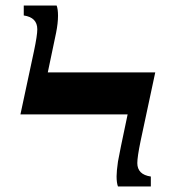

<svg xmlns="http://www.w3.org/2000/svg" viewBox="-20 -676 635 695"><path d="M477 -85V-86Q477 -44 526 -37V-1H407Q402 -14 402 -38Q402 -56 407 -91Q411 -116 442 -262H54L103 -491Q115 -548 115 -570Q115 -613 66 -620V-656H185Q190 -643 190 -619Q190 -592 183 -557Q174 -512 153 -414H542L489 -166Q477 -108 477 -85Z"/></svg>

Font: Libra Serif Modern
Style: Bold
Weight: 700
Designer: Stefan Peev, Context Ltd
Foundry: Ascender Corporation
Version: Version 1.000